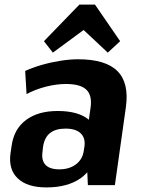

<svg xmlns="http://www.w3.org/2000/svg" viewBox="-20 -809 619 839"><path d="M355 -193 376 -340Q383 -393 357 -417.5Q331 -442 268 -442Q227 -442 181.5 -430.5Q136 -419 96 -398L90 -499Q123 -514 163 -525.5Q203 -537 244.5 -543.5Q286 -550 321 -550Q442 -550 493.5 -498Q545 -446 530 -340L482 0H364ZM183 10Q99 10 57.5 -29.5Q16 -69 26 -140L31 -173Q41 -245 93.5 -284.5Q146 -324 232 -324Q323 -324 368.5 -285.5Q414 -247 404 -176L399 -142Q389 -70 332 -30Q275 10 183 10ZM239 -69Q283 -69 312 -91Q341 -113 346 -150L349 -169Q354 -206 332.5 -226.5Q311 -247 266 -247Q223 -247 198.5 -227.5Q174 -208 168 -167L166 -148Q160 -109 178.5 -89Q197 -69 239 -69ZM172 -629 327 -789H395L505 -629L451 -579L308 -713H393L211 -579Z"/></svg>

Font: Pathway Extreme SemiCondensed
Style: Bold Italic
Weight: 700
Width: 4
Italic angle: -8°
Version: Version 1.001;gftools[0.9.26]